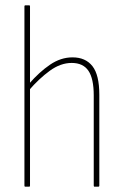

<svg xmlns="http://www.w3.org/2000/svg" viewBox="-20 -703 466 723"><path d="M336 0Q333 0 333 -4V-344Q333 -407 313 -436.5Q293 -466 250 -466Q208 -466 167.5 -436.5Q127 -407 89 -363V-387Q128 -432 168.5 -459.5Q209 -487 253 -487Q302 -487 328 -454Q354 -421 354 -346V-4Q354 0 350 0ZM75 0Q72 0 72 -4V-679Q72 -683 76 -683H90Q93 -683 93 -679V-4Q93 0 90 0Z"/></svg>

Font: Sofia Sans Condensed Thin
Style: Regular
Weight: 250
Version: Version 4.100